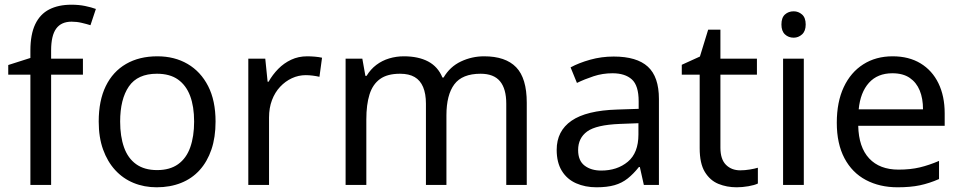

<svg xmlns="http://www.w3.org/2000/svg" viewBox="-20 -785 4081 815"><path d="M332 -468H197V0H109V-468H15V-509L109 -539V-570Q109 -639 129.5 -682Q150 -725 189 -745Q228 -765 283 -765Q315 -765 341.5 -759.5Q368 -754 387 -747L364 -678Q348 -683 327 -688Q306 -693 284 -693Q240 -693 218.5 -663.5Q197 -634 197 -571V-536H332Z M895 -269Q895 -202 877.5 -150.5Q860 -99 827.5 -63Q795 -27 748.5 -8.5Q702 10 645 10Q592 10 547 -8.5Q502 -27 469 -63Q436 -99 417.5 -150.5Q399 -202 399 -269Q399 -358 429 -419.5Q459 -481 515 -513.5Q571 -546 648 -546Q721 -546 776.5 -513.5Q832 -481 863.5 -419.5Q895 -358 895 -269ZM490 -269Q490 -206 506.5 -159.5Q523 -113 558 -88Q593 -63 647 -63Q701 -63 736 -88Q771 -113 787.5 -159.5Q804 -206 804 -269Q804 -333 787 -378Q770 -423 735.5 -447.5Q701 -472 646 -472Q564 -472 527 -418Q490 -364 490 -269Z M1284 -546Q1299 -546 1316.5 -544.5Q1334 -543 1347 -540L1336 -459Q1323 -462 1307.5 -464Q1292 -466 1278 -466Q1247 -466 1219 -453Q1191 -440 1169 -416.5Q1147 -393 1134.5 -360Q1122 -327 1122 -286V0H1034V-536H1106L1116 -438H1120Q1137 -468 1161 -492.5Q1185 -517 1216 -531.5Q1247 -546 1284 -546Z M2035 -546Q2126 -546 2171 -499.5Q2216 -453 2216 -349V0H2129V-345Q2129 -408 2102.5 -440Q2076 -472 2020 -472Q1942 -472 1908.5 -427Q1875 -382 1875 -296V0H1788V-345Q1788 -387 1776 -415.5Q1764 -444 1740 -458Q1716 -472 1678 -472Q1624 -472 1593 -449.5Q1562 -427 1548.5 -384Q1535 -341 1535 -278V0H1447V-536H1518L1531 -463H1536Q1553 -491 1577.5 -509.5Q1602 -528 1632 -537Q1662 -546 1694 -546Q1756 -546 1797.5 -524Q1839 -502 1858 -456H1863Q1890 -502 1936.5 -524Q1983 -546 2035 -546Z M2585 -545Q2683 -545 2730 -502Q2777 -459 2777 -365V0H2713L2696 -76H2692Q2669 -47 2644.5 -27.5Q2620 -8 2588.5 1Q2557 10 2512 10Q2464 10 2425.5 -7Q2387 -24 2365 -59.5Q2343 -95 2343 -149Q2343 -229 2406 -272.5Q2469 -316 2600 -320L2691 -323V-355Q2691 -422 2662 -448Q2633 -474 2580 -474Q2538 -474 2500 -461.5Q2462 -449 2429 -433L2402 -499Q2437 -518 2485 -531.5Q2533 -545 2585 -545ZM2611 -259Q2511 -255 2472.5 -227Q2434 -199 2434 -148Q2434 -103 2461.5 -82Q2489 -61 2532 -61Q2600 -61 2645 -98.5Q2690 -136 2690 -214V-262Z M3122 -62Q3142 -62 3163 -65.5Q3184 -69 3197 -73V-6Q3183 1 3157 5.5Q3131 10 3107 10Q3065 10 3029.5 -4.5Q2994 -19 2972 -55Q2950 -91 2950 -156V-468H2874V-510L2951 -545L2986 -659H3038V-536H3193V-468H3038V-158Q3038 -109 3061.5 -85.5Q3085 -62 3122 -62Z M3392 -536V0H3304V-536ZM3349 -737Q3369 -737 3384.5 -723.5Q3400 -710 3400 -681Q3400 -653 3384.5 -639Q3369 -625 3349 -625Q3327 -625 3312 -639Q3297 -653 3297 -681Q3297 -710 3312 -723.5Q3327 -737 3349 -737Z M3769 -546Q3838 -546 3887.5 -516Q3937 -486 3963.5 -431.5Q3990 -377 3990 -304V-251H3623Q3625 -160 3669.5 -112.5Q3714 -65 3794 -65Q3845 -65 3884.5 -74.5Q3924 -84 3966 -102V-25Q3925 -7 3885 1.5Q3845 10 3790 10Q3714 10 3655.5 -21Q3597 -52 3564.5 -113.5Q3532 -175 3532 -264Q3532 -352 3561.5 -415Q3591 -478 3644.5 -512Q3698 -546 3769 -546ZM3768 -474Q3705 -474 3668.5 -433.5Q3632 -393 3625 -321H3898Q3898 -367 3884 -401Q3870 -435 3841.5 -454.5Q3813 -474 3768 -474Z"/></svg>

Font: Noto Sans Ambassadori
Style: Regular
Weight: 400
Designer: Monotype Design Team
Foundry: Monotype Imaging Inc.
Version: Version 2.013